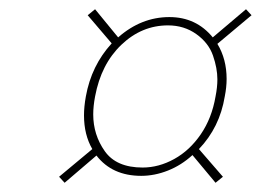

<svg xmlns="http://www.w3.org/2000/svg" viewBox="-20 -586 565 416"><path d="M467 -377Q456 -310 411 -263L463 -203L447 -190L397 -250Q373 -228 344 -216.5Q315 -205 286 -205Q223 -205 189 -249L120 -190L108 -203L180 -263Q162 -294 162 -336Q162 -355 166 -377Q178 -444 222 -492L170 -553L186 -566L236 -505Q286 -549 347 -549Q405 -549 441 -505L513 -566L525 -553L451 -491Q471 -458 471 -415Q471 -397 467 -377ZM289 -223Q324 -223 357.5 -241.5Q391 -260 415 -295Q439 -330 447 -377Q451 -397 451 -414Q451 -438 441.5 -465.5Q432 -493 405.5 -512Q379 -531 344 -531Q287 -531 243 -489Q199 -447 186 -377Q182 -356 182 -338Q182 -294 207 -258.5Q232 -223 289 -223Z"/></svg>

Font: Fz Poppins Thin
Style: Italic
Weight: 100
Italic angle: -10°
Designer: Ninad Kale (Devanagari), Jonny Pinhorn (Latin)
Foundry: Indian Type Foundry
Version: Vit hóa bi Vntype.Com & FontZin.Com